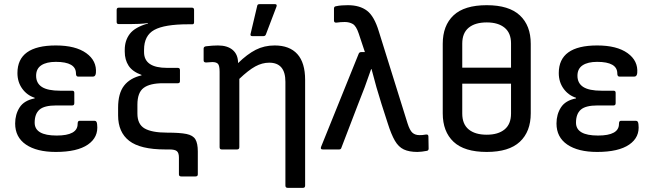

<svg xmlns="http://www.w3.org/2000/svg" viewBox="-20 -720 3142 925"><path d="M249 12Q157 12 105 -23.5Q53 -59 53 -125Q53 -169 74.5 -202.5Q96 -236 147 -246V-249Q110 -261 87 -293Q64 -325 64 -368Q64 -501 249 -501Q344 -501 395.5 -464Q447 -427 442 -368Q440 -351 428 -351H356Q346 -351 346 -366Q346 -422 249 -422Q204 -422 179 -405.5Q154 -389 154 -355Q154 -319 182 -301Q210 -283 270 -283H328Q338 -283 338 -273V-223Q338 -212 328 -212H251Q193 -212 170 -191.5Q147 -171 147 -129Q147 -67 253 -67Q354 -67 354 -123Q354 -138 363 -138H436Q447 -138 448 -120Q455 -59 403.5 -23.5Q352 12 249 12Z M853 130Q842 130 842 120V39Q842 17 832.5 8.5Q823 0 796 0H776Q656 0 602.5 -41.5Q549 -83 549 -164V-201Q549 -270 577.5 -307Q606 -344 662 -357V-359Q618 -375 599.5 -403.5Q581 -432 581 -471V-480Q581 -525 605.5 -557Q630 -589 693 -607V-609Q673 -606 650 -605Q627 -604 608 -604H552Q542 -604 542 -614V-672Q542 -683 552 -683H905Q915 -683 915 -672V-613Q915 -603 907 -603H887Q773 -603 723.5 -576Q674 -549 674 -480V-469Q674 -393 785 -393H837Q847 -393 847 -382V-329Q847 -319 837 -319H766Q702 -319 672 -296.5Q642 -274 642 -216V-173Q642 -121 677 -101Q712 -81 785 -81Q847 -81 878.5 -74.5Q910 -68 921.5 -48.5Q933 -29 933 10V120Q933 130 922 130Z M1048 0Q1038 0 1038 -11V-374Q1038 -404 1030 -412.5Q1022 -421 1003 -421Q996 -421 988 -420Q980 -419 973 -419Q961 -419 961 -429V-486Q961 -495 972 -497Q986 -499 1002.5 -500Q1019 -501 1030 -501Q1076 -501 1101.5 -479Q1127 -457 1127 -416Q1171 -459 1212 -480Q1253 -501 1303 -501Q1375 -501 1412.5 -459.5Q1450 -418 1450 -335V174Q1450 185 1440 185H1366Q1355 185 1355 174V-326Q1355 -418 1277 -418Q1243 -418 1210 -400Q1177 -382 1133 -340V-11Q1133 0 1122 0ZM1195 -546Q1185 -546 1187 -556L1219 -691Q1220 -700 1230 -700H1305Q1316 -700 1312 -688L1261 -554Q1258 -546 1249 -546Z M1991 12Q1951 12 1925.5 0Q1900 -12 1882.5 -42Q1865 -72 1848 -126L1818 -219Q1805 -260 1793.5 -300Q1782 -340 1770 -387H1768Q1752 -340 1736.5 -298.5Q1721 -257 1704 -215L1625 -9Q1623 0 1614 0H1535Q1522 0 1527 -13L1708 -461Q1711 -469 1720 -469H1738L1708 -559Q1696 -595 1679.5 -604.5Q1663 -614 1641 -614Q1621 -614 1601 -611Q1589 -610 1589 -621V-679Q1589 -689 1599 -690Q1612 -693 1627 -694Q1642 -695 1656 -695Q1713 -695 1748 -668.5Q1783 -642 1805 -569L1943 -127Q1954 -92 1967 -80.5Q1980 -69 2001 -69Q2008 -69 2015.5 -69.5Q2023 -70 2033 -72Q2044 -73 2044 -62L2045 -4Q2045 6 2035 7Q2024 9 2012.5 10.5Q2001 12 1991 12Z M2325 -695Q2432 -695 2484.5 -646Q2537 -597 2537 -509V-174Q2537 -86 2484.5 -37Q2432 12 2325 12Q2217 12 2165 -37Q2113 -86 2113 -174V-509Q2113 -597 2165 -646Q2217 -695 2325 -695ZM2325 -612Q2269 -612 2238 -586.5Q2207 -561 2207 -510V-394H2442V-511Q2442 -561 2411 -586.5Q2380 -612 2325 -612ZM2325 -71Q2380 -71 2411 -96.5Q2442 -122 2442 -173V-317H2207V-173Q2207 -122 2238 -96.5Q2269 -71 2325 -71Z M2857 12Q2765 12 2713 -23.5Q2661 -59 2661 -125Q2661 -169 2682.5 -202.5Q2704 -236 2755 -246V-249Q2718 -261 2695 -293Q2672 -325 2672 -368Q2672 -501 2857 -501Q2952 -501 3003.5 -464Q3055 -427 3050 -368Q3048 -351 3036 -351H2964Q2954 -351 2954 -366Q2954 -422 2857 -422Q2812 -422 2787 -405.5Q2762 -389 2762 -355Q2762 -319 2790 -301Q2818 -283 2878 -283H2936Q2946 -283 2946 -273V-223Q2946 -212 2936 -212H2859Q2801 -212 2778 -191.5Q2755 -171 2755 -129Q2755 -67 2861 -67Q2962 -67 2962 -123Q2962 -138 2971 -138H3044Q3055 -138 3056 -120Q3063 -59 3011.5 -23.5Q2960 12 2857 12Z"/></svg>

Font: Sofia Sans Medium
Style: Regular
Weight: 500
Designer: Botio Nikoltchev, Ani Petrova
Foundry: lettersoup
Version: Version 4.101; ttfautohint (v1.8.4.7-5d5b)